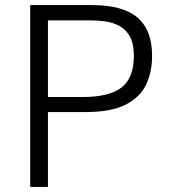

<svg xmlns="http://www.w3.org/2000/svg" viewBox="-20 -733 662 753"><path d="M98.5 0V-713H341.5Q461.5 -713 519 -664.2Q576.5 -615.5 576.5 -514.5Q576.5 -450.5 552.8 -400.8Q529 -351 472 -322.2Q415 -293.5 315.5 -293.5H168V0ZM337 -653H168V-352.5H304Q408.5 -352.5 456.8 -390Q505 -427.5 505 -514Q505 -562 489.2 -590Q473.5 -618 448 -631.5Q422.5 -645 393.2 -649Q364 -653 337 -653Z"/></svg>

Font: Heraclito Light
Style: Regular
Weight: 300
Designer: Kostas Bartsokas (font) & Cristiano Sobral (main changes)
Foundry: Kostas Bartsokas (font) & Cristiano Sobral (main changes)
Version: Version 1.00;July 8, 2020;FontCreator 13.0.0.2655 64-bit